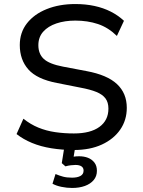

<svg xmlns="http://www.w3.org/2000/svg" viewBox="-20 -734 706 951"><path d="M346 9Q288 9 235 0.5Q182 -8 138.5 -26Q95 -44 62 -70L96 -146Q131 -118 170 -102Q209 -86 253.5 -79.5Q298 -73 346 -73Q428 -73 472.5 -105.5Q517 -138 517 -196Q517 -227 502.5 -246.5Q488 -266 457.5 -278.5Q427 -291 378 -300L262 -323Q163 -342 120.5 -390Q78 -438 78 -511Q78 -573 113.5 -618.5Q149 -664 211.5 -689Q274 -714 353 -714Q404 -714 448 -704.5Q492 -695 528.5 -676.5Q565 -658 594 -631L559 -556Q516 -598 465 -615Q414 -632 353 -632Q301 -632 259.5 -618Q218 -604 194 -577Q170 -550 170 -510Q170 -467 197 -442Q224 -417 292 -404L408 -382Q511 -363 559.5 -317.5Q608 -272 608 -200Q608 -139 575.5 -92Q543 -45 484.5 -18Q426 9 346 9ZM337 197Q311 197 284.5 191.5Q258 186 240 176L255 128Q274 136 292.5 141Q311 146 337 146Q363 146 378.5 137.5Q394 129 394 111Q394 97 383.5 90Q373 83 354 83Q345 83 331.5 84.5Q318 86 304 90L286 74L301 -20H355L342 59L317 48Q329 44 343.5 42Q358 40 372 40Q396 40 415.5 47.5Q435 55 447.5 71Q460 87 460 112Q460 139 444 158Q428 177 400.5 187Q373 197 337 197Z"/></svg>

Font: Nunito Sans 7pt
Style: Regular
Weight: 400
Designer: Vernon Adams
Foundry: Vernon Adams
Version: Version 3.101;gftools[0.9.27]